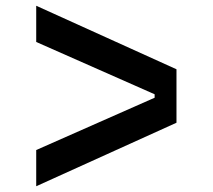

<svg xmlns="http://www.w3.org/2000/svg" viewBox="-20 -684 740 668"><path d="M106 -36V-162L518 -344V-356L106 -538V-664L594 -443V-257Z"/></svg>

Font: Martian Mono Medium
Style: Regular
Weight: 500
Monospace: yes
Designer: Roman Shamin
Foundry: Evil Martians
Version: Version 1.000; ttfautohint (v1.8.4.7-5d5b)